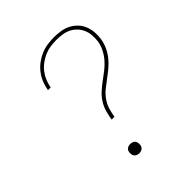

<svg xmlns="http://www.w3.org/2000/svg" viewBox="-206 -873 1012 1012"><g transform="rotate(-45 300.0 -367.5)"><path d="M270 -221Q274 -246 281 -271.5Q288 -297 302 -320Q316 -343 336.5 -362Q357 -381 379 -397Q401 -413 423 -430Q445 -447 463 -467.5Q481 -488 493.5 -512.5Q506 -537 510 -562Q513 -584 511.5 -606Q510 -628 502 -647.5Q494 -667 479.5 -682.5Q465 -698 446.5 -707.5Q428 -717 406 -720.5Q384 -724 362 -724Q340 -724 317.5 -721Q295 -718 274 -709Q253 -700 233.5 -686Q214 -672 199.5 -653.5Q185 -635 176 -613.5Q167 -592 163 -570Q163 -569 163 -568.5Q163 -568 163 -568H142Q142 -568 142 -569Q142 -570 143 -570Q147 -595 156.5 -618.5Q166 -642 182 -663Q198 -684 219.5 -700Q241 -716 264.5 -726Q288 -736 313 -739.5Q338 -743 362 -743Q387 -743 412 -739Q437 -735 458 -724Q479 -713 495.5 -696Q512 -679 521 -656.5Q530 -634 532 -609Q534 -584 530 -559Q526 -534 515 -509.5Q504 -485 487 -463.5Q470 -442 449 -424.5Q428 -407 406 -391Q384 -375 362.5 -357.5Q341 -340 325.5 -318Q310 -296 302.5 -271Q295 -246 291 -221ZM248 8Q240 8 232.5 5Q225 2 220 -4Q215 -10 214 -18.5Q213 -27 214 -35Q215 -41 218 -46Q221 -51 226 -54.5Q231 -58 236.5 -59.5Q242 -61 248 -61Q256 -61 264 -58Q272 -55 276.5 -49Q281 -43 282 -34.5Q283 -26 282 -18Q281 -12 278 -7Q275 -2 270 1.5Q265 5 259.5 6.5Q254 8 248 8Z"/></g></svg>

Font: Iosevka Slab Thin Extended
Style: Italic
Weight: 100
Width: 7
Italic angle: -9°
Monospace: yes
Designer: Belleve Invis
Foundry: Belleve Invis
Version: Version 11.1.0; ttfautohint (v1.8.3)